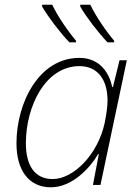

<svg xmlns="http://www.w3.org/2000/svg" viewBox="-20 -786 591 816"><path d="M437 -606H465V-613C431 -653 385 -720 364 -766H321V-758C348 -712 396 -649 437 -606ZM275 -606H303V-613C269 -653 223 -720 202 -766H159V-758C186 -712 234 -649 275 -606ZM196 10C286 10 361 -70 397 -131H400L375 0H407L519 -530H488L460 -416H457C445 -473 407 -540 317 -540C145 -540 50 -348 50 -177C50 -63 102 10 196 10ZM204 -25C128 -25 90 -82 90 -177C90 -335 173 -505 318 -505C392 -505 437 -451 437 -359C437 -334 433 -305 425 -264C396 -129 292 -25 204 -25Z"/></svg>

Font: Noto Sans ExtraLight
Style: Italic
Weight: 200
Italic angle: -12°
Designer: Monotype Design Team
Foundry: Monotype Imaging Inc.
Version: Version 2.013